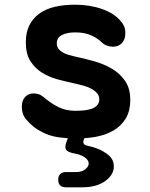

<svg xmlns="http://www.w3.org/2000/svg" viewBox="-20 -580 640 818"><path d="M261 218Q245 218 236.5 210Q228 202 228 186Q228 170 236.5 161.5Q245 153 261 153H305Q329 153 343.5 141Q358 129 358 117Q357 96 328 83Q313 76 293 73Q268 68 261.5 57.5Q255 47 263 25L269 9Q254 8 239 6Q210 3 185.5 -6Q161 -15 139 -29Q117 -43 98 -64Q85 -77 79 -91.5Q73 -106 73 -125Q73 -152 87 -167Q101 -182 123 -182Q133 -182 143.5 -179Q154 -176 165 -167Q195 -141 227.5 -124.5Q260 -108 300 -108Q318 -108 336 -109.5Q354 -111 369 -116Q384 -121 393.5 -131Q403 -141 403 -157Q403 -172 393.5 -183Q384 -194 369 -202Q354 -210 336 -215Q318 -220 300 -224Q262 -232 225 -242Q188 -252 158 -271Q128 -290 109 -320.5Q90 -351 90 -400Q90 -442 105 -472Q120 -502 147.5 -522Q175 -542 213.5 -551Q252 -560 300 -560Q362 -560 415 -541.5Q468 -523 496 -488Q504 -479 509 -467.5Q514 -456 514 -439Q514 -412 499.5 -396.5Q485 -381 461 -381Q449 -381 436 -385.5Q423 -390 413 -400Q397 -416 369.5 -429Q342 -442 300 -442Q282 -442 268 -439Q254 -436 243.5 -430.5Q233 -425 227.5 -416.5Q222 -408 222 -396Q222 -382 229 -372.5Q236 -363 247.5 -356.5Q259 -350 273 -346Q287 -342 300 -339Q338 -331 379.5 -319.5Q421 -308 455.5 -288Q490 -268 512.5 -236Q535 -204 535 -155Q535 -106 515 -74Q495 -42 462.5 -23.5Q430 -5 388 3Q364 7 339 9L337 15Q333 26 337 32.5Q341 39 353 41Q371 45 389 51Q420 62 442.5 81Q465 100 465 129Q465 165 428 191.5Q391 218 331 218Z"/></svg>

Font: Maple Mono Normal NL
Style: Bold
Weight: 700
Monospace: yes
Designer: subframe7536
Version: Version 7.000